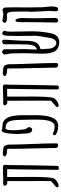

<svg xmlns="http://www.w3.org/2000/svg" viewBox="764 -1480 729 2296"><g transform="rotate(-90 1128.0 -331.5)"><path d="M246 -11V-30L249 -314Q251 -432 251 -466L253 -591V-610H160V-456L161 -324Q161 -113 146 -62Q140 -38 109 -16Q78 6 50 6Q47 5 41 0Q35 -5 35 -8Q35 -15 45 -29L109 -83Q112 -94 112 -111L111 -609Q104 -608 88 -608Q77 -608 66.5 -618Q56 -628 56 -640Q56 -658 84 -658L137 -657L272 -661H280Q293 -661 299.5 -652Q306 -643 306 -631L303 -609L299 -287L296 -139L293 -9Q293 -2 285 3.5Q277 9 267 9Q246 9 246 -11Z M507 -28Q507 -89 504 -165Q502 -213 502 -259V-300L501 -313Q500 -318 500 -325Q500 -331 501 -332V-336Q497 -415 497 -574V-600Q497 -611 477 -611Q435 -611 417 -624Q406 -630 406 -641Q406 -650 416.5 -656Q427 -662 438 -662Q447 -662 487 -658Q492 -658 494 -657Q525 -656 536 -631.5Q547 -607 547 -591Q547 -503 556 -273Q562 -145 562 -20Q562 -11 555 -5.5Q548 0 538 0Q526 0 516.5 -8Q507 -16 507 -28Z M666 -29Q660 -35 659 -38V-42Q659 -50 664 -56.5Q669 -63 676 -64Q681 -63 687 -59.5Q693 -56 699 -54Q724 -42 764 -42Q806 -42 826 -92Q846 -142 846 -248V-322L843 -444Q843 -538 827 -579Q811 -620 773 -625L740 -630Q731 -628 727 -614Q723 -600 720 -563Q719 -551 719 -528Q719 -484 728 -419Q729 -400 734 -388.5Q739 -377 747 -367Q757 -357 757 -347Q757 -336 746.5 -321.5Q736 -307 717 -312Q699 -316 691 -333.5Q683 -351 680.5 -377Q678 -403 675 -471L674 -492Q674 -515 678 -563Q685 -676 718 -676Q727 -676 735 -669L785 -665Q844 -659 871.5 -600.5Q899 -542 899 -423V-263Q899 -226 895 -182Q891 -138 884 -114Q868 -53 841 -26.5Q814 0 770 0Q740 0 715.5 -6.5Q691 -13 666 -29Z M1207 -11V-30L1210 -314Q1212 -432 1212 -466L1214 -591V-610H1121V-456L1122 -324Q1122 -113 1107 -62Q1101 -38 1070 -16Q1039 6 1011 6Q1008 5 1002 0Q996 -5 996 -8Q996 -15 1006 -29L1070 -83Q1073 -94 1073 -111L1072 -609Q1065 -608 1049 -608Q1038 -608 1027.5 -618Q1017 -628 1017 -640Q1017 -658 1045 -658L1098 -657L1233 -661H1241Q1254 -661 1260.5 -652Q1267 -643 1267 -631L1264 -609L1260 -287L1257 -139L1254 -9Q1254 -2 1246 3.5Q1238 9 1228 9Q1207 9 1207 -11Z M1468 -28Q1468 -89 1465 -165Q1463 -213 1463 -259V-300L1462 -313Q1461 -318 1461 -325Q1461 -331 1462 -332V-336Q1458 -415 1458 -574V-600Q1458 -611 1438 -611Q1396 -611 1378 -624Q1367 -630 1367 -641Q1367 -650 1377.5 -656Q1388 -662 1399 -662Q1408 -662 1448 -658Q1453 -658 1455 -657Q1486 -656 1497 -631.5Q1508 -607 1508 -591Q1508 -503 1517 -273Q1523 -145 1523 -20Q1523 -11 1516 -5.5Q1509 0 1499 0Q1487 0 1477.5 -8Q1468 -16 1468 -28Z M1901 -388Q1901 -334 1902 -299Q1903 -240 1890 -150Q1877 -60 1861 -36Q1845 -10 1823 1.5Q1801 13 1770 13Q1731 13 1698.5 -5.5Q1666 -24 1655 -58Q1653 -63 1648 -78.5Q1643 -94 1640.5 -107Q1638 -120 1637 -136Q1635 -174 1635 -190L1636 -251L1639 -348L1640 -444Q1640 -518 1637 -570L1631 -602Q1626 -618 1626 -631L1625 -648L1648 -671Q1662 -671 1674 -663Q1686 -655 1687 -644Q1688 -635 1688 -608Q1688 -577 1687 -558Q1687 -506 1688 -487L1689 -458V-429V-422Q1690 -415 1690 -400Q1690 -382 1687 -343Q1685 -297 1685 -284L1686 -253Q1694 -255 1702 -260Q1722 -273 1732 -299Q1742 -325 1744.5 -365.5Q1747 -406 1747 -481V-569V-642Q1747 -652 1750.5 -656.5Q1754 -661 1771 -669Q1787 -669 1793 -665.5Q1799 -662 1800 -658Q1801 -654 1801 -641Q1801 -590 1797 -561Q1794 -528 1794 -511L1792 -470Q1789 -442 1789 -428Q1789 -423 1790 -419V-411Q1790 -342 1782 -303.5Q1774 -265 1752.5 -243.5Q1731 -222 1688 -210L1694 -112Q1696 -74 1716 -48Q1736 -22 1762 -22Q1785 -22 1801 -43Q1817 -64 1823 -97Q1831 -139 1841 -203.5Q1851 -268 1849 -279Q1849 -312 1848 -332Q1848 -393 1847 -439Q1846 -458 1846 -491Q1846 -522 1848 -560L1849 -604Q1849 -636 1856.5 -652.5Q1864 -669 1878 -669Q1890 -669 1899 -659.5Q1908 -650 1908 -638Q1908 -625 1901 -618Q1901 -610 1899.5 -591.5Q1898 -573 1898 -555Q1898 -515 1899 -502V-476Z M2142 -24Q2142 -45 2143 -63Q2146 -89 2146 -101L2140 -221Q2138 -259 2135 -336Q2140 -352 2139 -378V-390Q2138 -408 2138 -464Q2138 -526 2137 -544Q2134 -613 2101 -613L2082 -612H2059Q2006 -612 2004 -641Q2004 -651 2013 -658.5Q2022 -666 2034 -667Q2073 -656 2123 -656Q2140 -665 2158 -665Q2169 -665 2177.5 -654.5Q2186 -644 2187 -632Q2189 -574 2189 -523L2188 -414V-340Q2188 -269 2190 -195V-188Q2199 -112 2199 -94Q2203 0 2168 0Q2157 0 2149.5 -7Q2142 -14 2142 -24ZM2007 -24Q2007 -122 2010 -213Q2012 -335 2012 -400Q2012 -413 2011 -424V-442Q2011 -488 2020 -504Q2025 -511 2034 -511Q2044 -511 2053 -486Q2061 -465 2061 -425Q2061 -383 2059 -346Q2058 -309 2058 -269L2060 -153L2062 -39Q2062 -22 2054.5 -11Q2047 0 2032 0Q2022 0 2014.5 -7Q2007 -14 2007 -24Z"/></g></svg>

Font: Amatic SC
Style: Bold
Weight: 700
Designer: Multiple Designers
Foundry: Vernon Adams
Version: Version 2.505